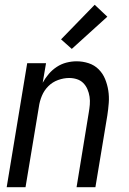

<svg xmlns="http://www.w3.org/2000/svg" viewBox="-20 -785 540 805"><path d="M8 0 94 -520H173L159 -438Q170 -458 184.5 -475Q199 -492 218 -504.5Q237 -517 258.5 -522.5Q280 -528 301 -528Q327 -528 351.5 -520Q376 -512 393.5 -494.5Q411 -477 420.5 -454Q430 -431 434 -405.5Q438 -380 436 -353.5Q434 -327 430 -301L380 0H301L352 -312Q355 -329 356.5 -346Q358 -363 355.5 -379.5Q353 -396 346.5 -411Q340 -426 329 -437Q318 -448 302.5 -453Q287 -458 270 -458Q247 -458 223.5 -449.5Q200 -441 182.5 -423.5Q165 -406 155.5 -383Q146 -360 143 -337L87 0ZM281 -580 236 -620 377 -765 430 -715Z"/></svg>

Font: Iosevka Fixed
Style: Italic
Weight: 400
Italic angle: -9°
Monospace: yes
Designer: Belleve Invis
Foundry: Belleve Invis
Version: Version 33.2.4